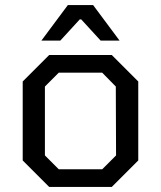

<svg xmlns="http://www.w3.org/2000/svg" viewBox="-20 -741 638 761"><path d="M144 -580 249 -721H349L454 -580H379L302 -664H296L219 -580ZM175 0 70 -105V-418L175 -523H423L528 -418V-105L423 0ZM213 -70H385L440 -125L439 -398L385 -453H213L158 -398V-125Z"/></svg>

Font: Tomorrow
Style: Regular
Weight: 400
Designer: Tony de Marco, Monica Rizzolli
Foundry: Just in Type
Version: Version 2.002